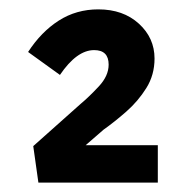

<svg xmlns="http://www.w3.org/2000/svg" viewBox="-20 -808 397 410"><path d="M62 -418 51 -496 152 -586Q170 -601 191 -623.5Q212 -646 212 -670Q212 -701 181 -701Q144 -701 108 -648L40 -697Q68 -740 105.5 -764Q143 -788 190 -788Q243 -788 276.5 -757.5Q310 -727 310 -683Q310 -648 292.5 -620Q275 -592 250 -570Q225 -548 201 -531L163 -498H317V-418Z"/></svg>

Font: Lexend SemiBold
Style: Regular
Weight: 600
Designer: Bonnie Shaver-Troup, Thomas Jockin
Foundry: Lexend
Version: Version 1.005; ttfautohint (v1.8.3)